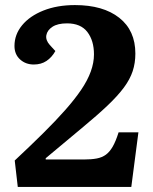

<svg xmlns="http://www.w3.org/2000/svg" viewBox="-20 -736 602 756"><path d="M37 -555Q37 -600 67 -636.5Q97 -673 151 -694.5Q205 -716 275 -716Q386 -716 449.5 -666Q513 -616 513 -525Q513 -488 502.5 -456Q492 -424 468 -391.5Q444 -359 403.5 -320.5Q363 -282 302.5 -232Q242 -182 160 -113V-108H310Q340 -108 361 -112Q382 -116 397 -127Q412 -138 424 -159Q436 -180 447 -215H525L497 0H50L38 -104Q100 -162 150 -211.5Q200 -261 237.5 -303.5Q275 -346 300 -383Q325 -420 337.5 -454.5Q350 -489 350 -522Q350 -576 324 -610Q298 -644 244 -644Q207 -644 186.5 -630.5Q166 -617 162.5 -597.5Q159 -578 176 -559L198 -535Q184 -510 163 -496Q142 -482 113 -482Q81 -482 59 -502Q37 -522 37 -555Z"/></svg>

Font: Literata
Style: Bold Italic
Weight: 700
Italic angle: -2°
Designer: Latin by Veronika Burian and Jose Scaglione. Greek by Irene Vlachou. Cyrillic by Vera Evstafieva
Foundry: TypeTogether
Version: Version 3.103;gftools[0.9.29]